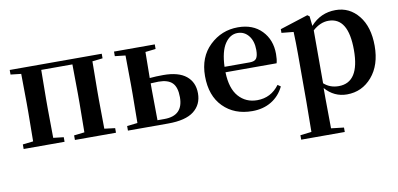

<svg xmlns="http://www.w3.org/2000/svg" viewBox="-75 -785 2652 1280"><g transform="rotate(-10 1251.5 -145.5)"><path d="M592 -40 664 -31V0H386V-31L457 -39Q459 -153 459 -235V-300Q459 -385 457 -499H246Q244 -385 244 -300V-235Q244 -153 246 -39L316 -31V0H39V-31L110 -39Q112 -153 112 -235V-300Q112 -382 110 -496L39 -504V-535H662V-504L592 -496Q590 -382 590 -300V-235Q590 -154 592 -40Z M951 -34H998Q1125 -34 1125 -159Q1125 -227 1095.5 -256.5Q1066 -286 1002 -286Q985 -286 949 -284V-235Q949 -148 951 -34ZM1021 -504 951 -496Q949 -394 949 -320Q992 -324 1041 -324Q1144 -324 1196 -281.5Q1248 -239 1248 -164Q1248 -88 1192 -44Q1136 0 1017 0H745V-31L816 -39Q818 -153 818 -235V-300Q818 -382 816 -496L745 -504V-535H1021Z M1453 -307H1624Q1657 -307 1669 -324Q1681 -341 1681 -381Q1681 -441 1652 -477.5Q1623 -514 1577 -514Q1526 -514 1491.5 -462.5Q1457 -411 1453 -307ZM1799 -270H1453Q1456 -160 1504.5 -105Q1553 -50 1630 -50Q1723 -50 1780 -127L1800 -113Q1770 -51 1714.5 -17.5Q1659 16 1585 16Q1464 16 1389 -59.5Q1314 -135 1314 -268Q1314 -397 1394.5 -474Q1475 -551 1586 -551Q1687 -551 1746.5 -489.5Q1806 -428 1806 -332Q1806 -294 1799 -270Z M2081 -443V-85Q2122 -48 2181 -48Q2322 -48 2322 -268Q2322 -489 2188 -489Q2132 -489 2081 -443ZM2070 -540 2077 -474Q2145 -551 2247 -551Q2341 -551 2402 -475.5Q2463 -400 2463 -271Q2463 -141 2395.5 -62.5Q2328 16 2226 16Q2139 16 2079 -53V16Q2079 76 2081 220L2167 230V260H1872V230L1948 221Q1950 77 1950 16V-306Q1950 -384 1947 -456L1866 -464V-489L2056 -550Z"/></g></svg>

Font: Swei Spring CJKtc
Style: Bold
Weight: 700
Version: Version 1.021